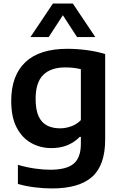

<svg xmlns="http://www.w3.org/2000/svg" viewBox="-20 -828 682 1078"><path d="M272 230Q226.5 230 176.8 224Q127 218 80.5 205V97.5Q130.5 112 176.8 118.5Q223 125 262.5 125Q353 125 393.5 91.2Q434 57.5 434 -20.5V-59.5H427.5Q399.5 -30 359.5 -13.2Q319.5 3.5 269 3.5Q207.5 3.5 156.2 -24.5Q105 -52.5 74 -111Q43 -169.5 43 -261.5Q43 -403.5 122.2 -478.8Q201.5 -554 358.5 -554Q411.5 -554 468 -546.5Q524.5 -539 570.5 -524.5V-45Q570.5 100 497 165Q423.5 230 272 230ZM316.5 -107.5Q348 -107.5 379.2 -118.5Q410.5 -129.5 434 -153.5V-439.5Q416.5 -444 394.2 -446.8Q372 -449.5 346.5 -449.5Q265 -449.5 222.5 -407.2Q180 -365 180 -273Q180 -210.5 197.2 -174.2Q214.5 -138 245.2 -122.8Q276 -107.5 316.5 -107.5ZM151 -620 277 -808H389L515 -620H412.5L333 -742.5L253.5 -620Z"/></svg>

Font: Encode Sans SmExp SmBold
Style: Regular
Weight: 600
Width: 6
Designer: Multiple Designers
Foundry: Impallari Type
Version: Version 3.002; ttfautohint (v1.8.3) -l 8 -r 50 -G 200 -x 14 